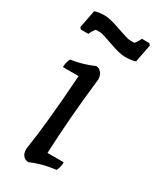

<svg xmlns="http://www.w3.org/2000/svg" viewBox="-183 -747 674 819"><g transform="rotate(30 154.0 -337.5)"><path d="M33 -410Q33 -433 43 -453Q100 -461 154 -485Q168 -485 179 -472.5Q190 -460 190 -440Q167 -245 159 -60H239Q239 -37 229 -17Q162 -9 108 15Q93 15 82.5 4Q72 -7 72 -30Q94 -170 110 -410ZM291 -587Q270 -580 241.5 -580Q213 -580 160.5 -599Q108 -618 98 -618H75Q64 -606 56 -587H19L12 -595L29 -683Q50 -690 77 -690Q104 -690 157.5 -671Q211 -652 222 -652H245Q256 -664 264 -683H301L308 -675Z"/></g></svg>

Font: Kotta One
Style: Regular
Weight: 400
Designer: Ania Kruk
Foundry: Ania Kruk
Version: Version 1.001